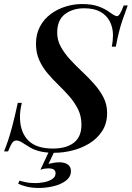

<svg xmlns="http://www.w3.org/2000/svg" viewBox="-41 -742 652 950"><path d="M591 -715Q581 -689 564 -639.5Q547 -590 532 -511H512Q515 -525 516.5 -540Q518 -555 518 -568Q518 -605 502.5 -635.5Q487 -666 456 -683.5Q425 -701 375 -701Q319 -701 280.5 -672Q242 -643 242 -580Q242 -543 260 -510.5Q278 -478 305.5 -448Q333 -418 365 -388Q397 -358 425 -326.5Q453 -295 471 -260Q489 -225 489 -183Q489 -131 464.5 -93.5Q440 -56 401.5 -32.5Q363 -9 317.5 2.5Q272 14 228 14Q186 14 157.5 7Q129 0 110 -11Q91 -22 76 -32Q65 -40 55.5 -43.5Q46 -47 40 -47Q27 -47 18.5 -34Q10 -21 -1 7H-21Q-12 -15 -2 -44Q8 -73 20 -118.5Q32 -164 47 -233H67Q62 -213 59.5 -193Q57 -173 58 -153Q61 -84 100.5 -45.5Q140 -7 221 -7Q287 -7 324.5 -36Q362 -65 362 -125Q362 -167 345.5 -200.5Q329 -234 303.5 -263.5Q278 -293 249 -321Q220 -349 194.5 -379Q169 -409 153 -445Q137 -481 137 -525Q137 -574 157 -611Q177 -648 210 -672.5Q243 -697 283.5 -709.5Q324 -722 365 -722Q413 -722 445.5 -710.5Q478 -699 505 -679Q516 -671 524.5 -666.5Q533 -662 538 -662Q552 -662 571 -715ZM234 -5 199 69Q211 66 225 63.5Q239 61 253 61Q279 61 294.5 72Q310 83 310 104Q310 133 285 152Q260 171 223 179.5Q186 188 152 188Q116 188 89 181Q62 174 49 167L55 152Q64 154 84 159Q104 164 136 164Q151 164 174.5 160Q198 156 216 145Q234 134 234 115Q234 91 198 91Q191 91 180 92.5Q169 94 159 98L207 -5Z"/></svg>

Font: Playfair Display Medium
Style: Italic
Weight: 500
Italic angle: -14°
Designer: Claus Eggers Sørensen
Foundry: Claus Eggers Sørensen
Version: Version 1.203